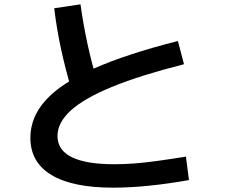

<svg xmlns="http://www.w3.org/2000/svg" viewBox="-20 -811 1040 885"><path d="M501 54Q314 54 217 -4.5Q120 -63 120 -176Q120 -271 191 -349.5Q262 -428 412.5 -495Q563 -562 800 -622L828 -515Q627 -464 497.5 -411Q368 -358 306.5 -302Q245 -246 245 -184Q245 -54 508 -54Q551 -54 598 -57.5Q645 -61 703.5 -69Q762 -77 837 -89L851 19Q756 36 667.5 45Q579 54 501 54ZM311 -393Q282 -490 261.5 -584.5Q241 -679 230 -773L351 -791Q364 -697 384 -605.5Q404 -514 432 -421Z"/></svg>

Font: M PLUS 1 Code SemiBold
Style: Regular
Weight: 600
Designer: Coji Morishita
Foundry: UNDERFOREST DESIGN
Version: Version 1.005